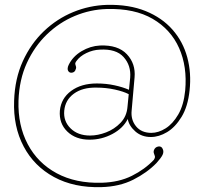

<svg xmlns="http://www.w3.org/2000/svg" viewBox="-20 -725 840 789"><path d="M348 -151Q291 -151 256.5 -184.5Q222 -218 226 -270Q231 -321 272.5 -351.5Q314 -382 378 -382Q416 -382 450.5 -374.5Q485 -367 510 -356L515 -406Q519 -456 488 -490.5Q457 -525 390 -521Q362 -520 335 -507Q308 -494 294 -474Q288 -466 289.5 -461Q291 -456 292.5 -450.5Q294 -445 289 -435Q285 -428 276.5 -426.5Q268 -425 263 -430Q258 -435 258 -442.5Q258 -450 262 -458Q279 -493 315 -514.5Q351 -536 391 -538Q465 -541 501.5 -502Q538 -463 533 -407L521 -271Q517 -233 539 -206Q561 -179 602 -179Q631 -179 660.5 -197.5Q690 -216 712.5 -254.5Q735 -293 741 -353Q750 -451 716 -527.5Q682 -604 607.5 -647.5Q533 -691 419 -688Q351 -686 287.5 -659.5Q224 -633 173 -584Q122 -535 90.5 -466.5Q59 -398 56 -311Q53 -210 94 -132.5Q135 -55 213 -13Q291 29 398 26Q469 24 522 -2.5Q575 -29 612 -68Q618 -77 616.5 -83Q615 -89 612.5 -95Q610 -101 613 -109Q618 -121 631 -123Q644 -125 649 -112Q654 -101 648 -88.5Q642 -76 623 -55Q584 -15 527.5 13.5Q471 42 396 44Q284 47 202 2.5Q120 -42 77 -123.5Q34 -205 38 -311Q41 -402 74 -474Q107 -546 160.5 -597Q214 -648 281 -675.5Q348 -703 420 -705Q511 -707 578.5 -679.5Q646 -652 689 -603Q732 -554 749.5 -489.5Q767 -425 759 -353Q752 -287 726 -244.5Q700 -202 666.5 -182Q633 -162 600 -162Q562 -162 536 -185Q510 -208 505 -236Q486 -198 442 -174.5Q398 -151 348 -151ZM350 -168Q382 -168 416 -181Q450 -194 475.5 -220.5Q501 -247 504 -287L509 -338Q488 -349 452 -357Q416 -365 376 -365Q319 -366 283.5 -340Q248 -314 244 -270Q240 -227 270 -197.5Q300 -168 350 -168Z"/></svg>

Font: Grandiflora One
Style: Regular
Weight: 400
Designer: Haesung Cho
Foundry: JAMO
Version: Version 1.000; ttfautohint (v1.8.4.7-5d5b);gftools[0.9.28]